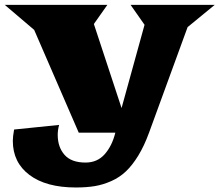

<svg xmlns="http://www.w3.org/2000/svg" viewBox="-20 -561 928 812"><path d="M39.6 -13.2 230 -32.7Q224.1 -11.2 224.1 9.3Q224.1 61 252.9 93.8Q281.7 126.5 341.8 126.5Q391.6 126.5 422.9 91.1Q454.1 55.7 467.8 0H313L124.5 -434.6L0 -540.5H434.1L377 -459.5L494.1 -104L591.3 -456.1L532.2 -540.5H888.2L773.4 -446.3L610.4 0Q589.8 56.2 564.9 96.9Q540 137.7 512.7 163.6Q485.4 189.5 450.7 204.8Q416 220.2 380.9 226.1Q345.7 231.9 300.8 231.9Q175.3 231.9 104.7 179Q34.2 126 34.2 34.7Q34.2 17.1 39.6 -13.2Z"/></svg>

Font: Goblin
Style: Regular
Weight: 400
Designer: Riccardo De Franceschi
Foundry: Sorkin Type Co.
Version: Version 1.001